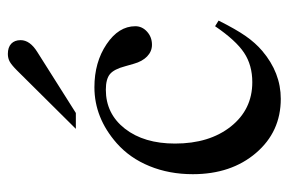

<svg xmlns="http://www.w3.org/2000/svg" viewBox="-142 -576 728 484"><g transform="rotate(-90 222.0 -334.0)"><path d="M397.9 -155.8 412.1 -147Q390.1 -103 373 -78.6Q356 -54.2 335.9 -37.1Q280.8 9.8 214.8 9.8Q131.8 9.8 78.4 -52.7Q24.9 -115.2 24.9 -211.9Q24.9 -271.5 45.2 -321Q65.4 -370.6 103 -403.8Q167 -460 244.1 -460Q307.1 -460 352.5 -429.4Q397.9 -398.9 397.9 -356.9Q397.9 -339.8 384.3 -327.4Q370.6 -314.9 351.1 -314.9Q334.5 -314.9 321.8 -327.1Q309.1 -339.4 303.2 -360.8L296.9 -382.8Q289.6 -410.6 277.1 -420.9Q264.6 -431.2 237.8 -431.2Q177.2 -431.2 139.6 -383.1Q102.1 -335 102.1 -256.8Q102.1 -170.4 145 -116.2Q188 -62 256.8 -62Q299.8 -62 331.1 -82.8Q362.3 -103.5 397.9 -155.8ZM179.2 -506.8H139.2L286.1 -654.8Q299.8 -668.5 308.3 -673.3Q316.9 -678.2 328.1 -678.2Q344.7 -678.2 353.8 -669.7Q362.8 -661.1 362.8 -646Q362.8 -622.6 333 -604Z"/></g></svg>

Font: Accordance
Style: Regular
Weight: 400
Version: Version 1.1 (build May 11, 2018) Miklal Software Solutions, 